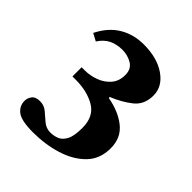

<svg xmlns="http://www.w3.org/2000/svg" viewBox="-148 -832 680 680"><g transform="rotate(45 192.0 -492.0)"><path d="M125 -243Q67 -243 46 -259Q25 -275 25 -301Q25 -315 34 -327Q43 -339 65 -339Q86 -339 101 -326Q116 -313 132 -299.5Q148 -286 169 -286Q185 -286 201 -292Q217 -298 227.5 -317.5Q238 -337 238 -378Q238 -435 198 -458.5Q158 -482 101 -482H84V-528H100Q126 -528 152 -537.5Q178 -547 195.5 -567Q213 -587 213 -618Q213 -648 191 -661Q169 -674 143 -674Q115 -674 93 -663.5Q71 -653 55 -628L27 -643Q52 -693 92 -717Q132 -741 183 -741Q250 -741 292.5 -711.5Q335 -682 335 -637Q335 -591 303 -566Q271 -541 229 -524V-519Q286 -509 323 -479.5Q360 -450 360 -398Q360 -344 326.5 -310Q293 -276 239.5 -259.5Q186 -243 125 -243Z"/></g></svg>

Font: STIX Two Text
Style: Bold
Weight: 700
Designer: Ross Mills, John Hudson & Paul Hanslow, Tiro Typeworks Ltd; with prior portions MicroPress Inc., and Coen Hoffman.
Foundry: Tiro Typeworks Ltd
Version: Version 2.13 b171